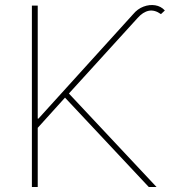

<svg xmlns="http://www.w3.org/2000/svg" viewBox="-20 -750 685 770"><path d="M107.9 0V-727.5H131.3V-274.4H134.3L514.2 -693.4Q531.7 -714.4 555.4 -723.4Q579.1 -732.4 602.3 -728.8Q625.5 -725.1 641.1 -708L625.5 -693.4Q600.1 -711.4 576.7 -706.8Q553.2 -702.1 531.7 -677.7L256.3 -375L607.9 0H576.7L240.7 -358.4L131.3 -237.3V0Z"/></svg>

Font: Inter 17pt Thin
Style: Regular
Weight: 250
Version: Version 4.001;git-66647c0bb